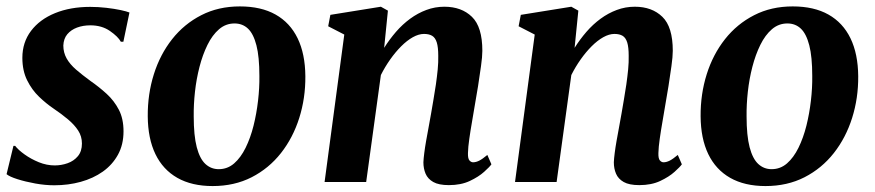

<svg xmlns="http://www.w3.org/2000/svg" viewBox="-20 -582 2798 614"><path d="M374.5 -448.5H366.5Q357.5 -465 331.5 -483Q305.5 -501 269 -501Q245.5 -501 226.2 -493.8Q207 -486.5 195.2 -472.5Q183.5 -458.5 182.5 -436.5Q182.5 -414 193 -395.2Q203.5 -376.5 223.5 -359.2Q243.5 -342 269.5 -323Q297.5 -303.5 321.2 -281.8Q345 -260 360 -231.2Q375 -202.5 375 -162Q375 -119.5 357.2 -87.2Q339.5 -55 308.8 -33.2Q278 -11.5 238.2 -0.5Q198.5 10.5 153.5 10.5Q124.5 10.5 92.8 4.8Q61 -1 35.8 -9Q10.5 -17 1 -25L23 -115.5H28.5Q38.5 -102.5 58.8 -88Q79 -73.5 104.2 -63.2Q129.5 -53 155 -53Q176 -53 196 -60Q216 -67 229 -82.5Q242 -98 242 -123Q242 -146 230 -164.5Q218 -183 197.5 -200.2Q177 -217.5 151 -235Q128 -250.5 105 -272.5Q82 -294.5 66.8 -325.2Q51.5 -356 51.5 -397Q51.5 -446.5 79.2 -483.2Q107 -520 156 -540Q205 -560 268.5 -560Q294.5 -560 320.2 -557Q346 -554 365.8 -549.8Q385.5 -545.5 394 -542Z M747 -561.5Q815 -561.5 861.2 -535.5Q907.5 -509.5 931.8 -459.5Q956 -409.5 956.5 -338Q957 -268 937 -204.8Q917 -141.5 878.5 -92.5Q840 -43.5 784.8 -15.2Q729.5 13 660 13Q593.5 13 547.2 -13.2Q501 -39.5 477 -89.2Q453 -139 452.5 -210Q452 -281 472 -344.5Q492 -408 530.5 -456.8Q569 -505.5 623.8 -533.5Q678.5 -561.5 747 -561.5ZM730 -507Q702 -507 680.5 -488.5Q659 -470 643.5 -438.5Q628 -407 618 -368.2Q608 -329.5 603.5 -288.5Q599 -247.5 599.5 -210Q599.5 -148.5 609.2 -111.2Q619 -74 637 -57.5Q655 -41 679.5 -41Q707.5 -41 728.8 -59.5Q750 -78 765.5 -109.5Q781 -141 790.8 -180Q800.5 -219 805.2 -260Q810 -301 809.5 -339Q809.5 -400.5 800 -437.2Q790.5 -474 773 -490.5Q755.5 -507 730 -507Z M1208.5 -429Q1225.5 -456 1246.2 -480Q1267 -504 1291.5 -522Q1316 -540 1343.5 -550.2Q1371 -560.5 1401 -560.5Q1456 -560.5 1489.2 -528.2Q1522.5 -496 1522.5 -419.5Q1522.5 -401 1518.2 -370.5Q1514 -340 1508.8 -306.8Q1503.5 -273.5 1498.5 -246Q1494.5 -221 1489.5 -192.8Q1484.5 -164.5 1480.8 -138.2Q1477 -112 1476.5 -92.5Q1476 -75 1481.2 -69Q1486.5 -63 1493 -63Q1502 -63 1512.5 -68.2Q1523 -73.5 1538.5 -86.5L1551.5 -56.5Q1546 -48.5 1528.2 -32.5Q1510.5 -16.5 1482.2 -3.2Q1454 10 1415.5 10Q1383 10 1365.5 0Q1348 -10 1341 -26.5Q1334 -43 1334 -63Q1334.5 -75 1336.8 -92.8Q1339 -110.5 1342.8 -132Q1346.5 -153.5 1350.8 -175.8Q1355 -198 1358.5 -218.5Q1362 -239.5 1366.2 -263.5Q1370.5 -287.5 1374 -312.2Q1377.5 -337 1379.8 -360.2Q1382 -383.5 1381.5 -403.5Q1381.5 -431 1376.8 -446.2Q1372 -461.5 1362 -467.5Q1352 -473.5 1336 -473.5Q1319 -473.5 1300.2 -463Q1281.5 -452.5 1263 -434Q1244.5 -415.5 1227.8 -391.8Q1211 -368 1198 -342L1151 0H1018L1081 -471.5L1029.5 -498L1036.5 -534.5L1198 -560.5L1220.5 -548Z M1817.5 -429Q1834.5 -456 1855.2 -480Q1876 -504 1900.5 -522Q1925 -540 1952.5 -550.2Q1980 -560.5 2010 -560.5Q2065 -560.5 2098.2 -528.2Q2131.5 -496 2131.5 -419.5Q2131.5 -401 2127.2 -370.5Q2123 -340 2117.8 -306.8Q2112.5 -273.5 2107.5 -246Q2103.5 -221 2098.5 -192.8Q2093.5 -164.5 2089.8 -138.2Q2086 -112 2085.5 -92.5Q2085 -75 2090.2 -69Q2095.5 -63 2102 -63Q2111 -63 2121.5 -68.2Q2132 -73.5 2147.5 -86.5L2160.5 -56.5Q2155 -48.5 2137.2 -32.5Q2119.5 -16.5 2091.2 -3.2Q2063 10 2024.5 10Q1992 10 1974.5 0Q1957 -10 1950 -26.5Q1943 -43 1943 -63Q1943.5 -75 1945.8 -92.8Q1948 -110.5 1951.8 -132Q1955.5 -153.5 1959.8 -175.8Q1964 -198 1967.5 -218.5Q1971 -239.5 1975.2 -263.5Q1979.5 -287.5 1983 -312.2Q1986.5 -337 1988.8 -360.2Q1991 -383.5 1990.5 -403.5Q1990.5 -431 1985.8 -446.2Q1981 -461.5 1971 -467.5Q1961 -473.5 1945 -473.5Q1928 -473.5 1909.2 -463Q1890.5 -452.5 1872 -434Q1853.5 -415.5 1836.8 -391.8Q1820 -368 1807 -342L1760 0H1627L1690 -471.5L1638.5 -498L1645.5 -534.5L1807 -560.5L1829.5 -548Z M2515 -561.5Q2583 -561.5 2629.2 -535.5Q2675.5 -509.5 2699.8 -459.5Q2724 -409.5 2724.5 -338Q2725 -268 2705 -204.8Q2685 -141.5 2646.5 -92.5Q2608 -43.5 2552.8 -15.2Q2497.5 13 2428 13Q2361.5 13 2315.2 -13.2Q2269 -39.5 2245 -89.2Q2221 -139 2220.5 -210Q2220 -281 2240 -344.5Q2260 -408 2298.5 -456.8Q2337 -505.5 2391.8 -533.5Q2446.5 -561.5 2515 -561.5ZM2498 -507Q2470 -507 2448.5 -488.5Q2427 -470 2411.5 -438.5Q2396 -407 2386 -368.2Q2376 -329.5 2371.5 -288.5Q2367 -247.5 2367.5 -210Q2367.5 -148.5 2377.2 -111.2Q2387 -74 2405 -57.5Q2423 -41 2447.5 -41Q2475.5 -41 2496.8 -59.5Q2518 -78 2533.5 -109.5Q2549 -141 2558.8 -180Q2568.5 -219 2573.2 -260Q2578 -301 2577.5 -339Q2577.5 -400.5 2568 -437.2Q2558.5 -474 2541 -490.5Q2523.5 -507 2498 -507Z"/></svg>

Font: Merriweather 36pt
Style: Bold Italic
Weight: 700
Italic angle: -7.8°
Version: Version 2.101